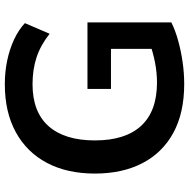

<svg xmlns="http://www.w3.org/2000/svg" viewBox="-14 -740 765 776"><g transform="rotate(-90 368.0 -352.5)"><path d="M416 10Q299 10 218.5 -34Q138 -78 96 -159Q54 -240 54 -351Q54 -463 97 -544.5Q140 -626 221 -670.5Q302 -715 415 -715Q465 -715 510.5 -705.5Q556 -696 595 -678Q634 -660 662 -634L619 -534Q572 -571 523 -587Q474 -603 415 -603Q303 -603 245.5 -538Q188 -473 188 -351Q188 -228 247 -164Q306 -100 422 -100Q462 -100 503 -108Q544 -116 583 -130L558 -73V-286H396V-381H665V-42Q633 -26 591.5 -14.5Q550 -3 505 3.5Q460 10 416 10Z"/></g></svg>

Font: Nunito Sans 12pt ExtraLight
Style: Regular
Weight: 200
Designer: Vernon Adams
Foundry: Vernon Adams
Version: Version 3.101;gftools[0.9.27]